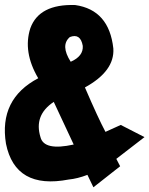

<svg xmlns="http://www.w3.org/2000/svg" viewBox="-22 -732 611 785"><path d="M285.6 -711.4Q424.3 -691.4 441.4 -533.7Q447.3 -441.4 325.2 -374.5Q380.4 -246.6 409.2 -192.9L471.7 -221.2L568.8 -171.4L453.6 -82.5L469.2 -52.2L359.9 33.7L335.4 -17.1Q294.9 -1.5 258.8 2Q40.5 43.9 2.4 -144.5Q-27.3 -327.1 134.3 -412.1Q70.8 -520 102.1 -616.7Q138.2 -716.3 285.6 -711.4ZM267.1 -479.5Q319.3 -502.4 316.4 -544.4Q307.1 -597.2 263.7 -580.6Q224.1 -546.9 267.1 -479.5ZM143.6 -170.9Q158.2 -114.3 279.3 -141.1L197.8 -315.4Q115.7 -261.2 143.6 -170.9Z"/></svg>

Font: Lapsus Pro (theguybrush.com)
Style: Bold
Weight: 700
Designer: Jose Roses
Version: Version 1.00 February 9, 2018, initial release